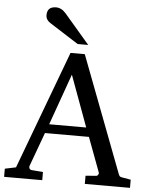

<svg xmlns="http://www.w3.org/2000/svg" viewBox="-60 -960 784 1009"><g transform="rotate(5 332.0 -455.5)"><path d="M379.9 -729H324.2L171.9 -826.2Q147.9 -841.3 147.9 -866.2Q147.9 -911.1 194.8 -911.1Q223.6 -911.1 247.1 -883.8ZM664.1 0H425.8V-43L483.9 -47.9Q488.3 -48.3 491.9 -54.7Q495.6 -61 494.1 -64.9L425.8 -248H193.8L127.9 -67.9Q127.4 -66.4 127.4 -64.9Q127.4 -48.8 142.1 -47.9L201.2 -43V0H0V-43L58.1 -55.2L291 -679.2H366.2L598.1 -69.8Q602.5 -58.6 605.5 -55.7Q608.4 -52.7 619.1 -50.8L664.1 -43ZM407.2 -295.9 308.1 -565.9 211.9 -295.9Z"/></g></svg>

Font: Ezra SIL
Style: Regular
Weight: 400
Designer: Development by SIL's NRSI team. OpenType tables by Ralph Hancock ( hancock@dircon.co.uk )
Foundry: SIL International, Version 2.51: 2007
Version: Version 2.51, 2007